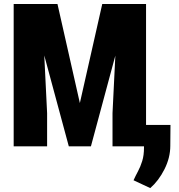

<svg xmlns="http://www.w3.org/2000/svg" viewBox="-20 -731 893 959"><path d="M131.8 -710.9H267.1L378.9 -216.3L490.7 -710.9H625.5L434.1 0H323.7ZM48.3 -710.9H188.5L215.3 -166V0H48.3ZM568.8 -710.9H709.5V0H542V-166ZM831.5 -106.9 830.6 -2.4Q830.6 56.6 801.5 114.3Q772.5 171.9 730.5 208.5L647 169.4Q657.2 147 669.4 124.3Q681.6 101.6 690.4 73.2Q699.2 44.9 699.2 6.8V-106.9Z"/></svg>

Font: Roboto Condensed Black
Style: Regular
Weight: 900
Designer: Christian Robertson
Foundry: Google
Version: Version 3.008; 2023